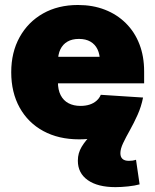

<svg xmlns="http://www.w3.org/2000/svg" viewBox="-20 -559 633 785"><path d="M303.2 10.7Q219.7 10.7 157.2 -23.2Q94.7 -57.1 60.3 -119.1Q25.9 -181.2 25.9 -263.7Q25.9 -345.2 60.3 -407.2Q94.7 -469.2 156 -503.9Q217.3 -538.6 298.8 -538.6Q359.4 -538.6 408.9 -519.3Q458.5 -500 494.6 -464.1Q530.8 -428.2 550 -378.4Q569.3 -328.6 569.3 -267.1V-218.3H85V-326.7H479.5L388.7 -306.2Q388.7 -336.4 378.7 -357.2Q368.7 -377.9 349.6 -388.9Q330.6 -399.9 302.7 -399.9Q274.9 -399.9 255.9 -388.9Q236.8 -377.9 226.8 -357.2Q216.8 -336.4 216.8 -306.2V-223.6Q216.8 -191.9 228 -169.9Q239.3 -147.9 260 -137Q280.8 -126 309.1 -126Q329.6 -126 346.2 -131.3Q362.8 -136.7 374.5 -147Q386.2 -157.2 392.1 -171.4L564.9 -160.2Q553.7 -109.4 517.6 -70.8Q481.4 -32.2 426.8 -10.7Q372.1 10.7 303.2 10.7ZM452.1 206.1Q379.4 206.1 338.9 177.5Q298.3 148.9 298.3 98.1Q298.3 82 302.2 68.1Q306.2 54.2 313.7 41.5Q321.3 28.8 331.5 16.1Q341.8 3.4 354 -10.3L564.9 -160.2Q557.6 -123 542.5 -89.4Q527.3 -55.7 511 -26.6Q494.6 2.4 483.4 26.1Q472.2 49.8 472.2 67.4Q472.2 83 481 90.8Q489.7 98.6 506.8 98.6Q514.6 98.6 521.5 97.7Q528.3 96.7 536.1 94.2L550.8 194.8Q531.7 200.2 503.9 203.1Q476.1 206.1 452.1 206.1Z"/></svg>

Font: Inter 24pt Black
Style: Regular
Weight: 900
Designer: Rasmus Andersson
Foundry: rsms
Version: Version 4.001;git-66647c0bb